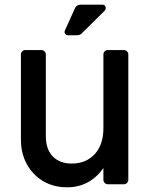

<svg xmlns="http://www.w3.org/2000/svg" viewBox="-20 -784 650 817"><path d="M266 13Q208 13 164 -13Q120 -39 94.5 -85Q69 -131 69 -190V-552Q69 -560 74.5 -565.5Q80 -571 88 -571H156Q164 -571 169.5 -565.5Q175 -560 175 -552V-205Q175 -149 204.5 -118.5Q234 -88 285 -88Q346 -88 383 -128Q420 -168 420 -239V-552Q420 -560 425.5 -565.5Q431 -571 439 -571H507Q515 -571 520.5 -565.5Q526 -560 526 -552V-19Q526 -11 520.5 -5.5Q515 0 507 0H439Q431 0 425.5 -5.5Q420 -11 420 -19V-69Q393 -30 354 -8.5Q315 13 266 13ZM269 -634Q261 -634 257 -640Q253 -646 256 -654L299 -749Q301 -755 307.5 -759.5Q314 -764 321 -764H416Q430 -764 430 -749Q430 -743 426 -739L330 -644Q326 -639 320 -636.5Q314 -634 307 -634Z"/></svg>

Font: Miriam Libre SemiBold
Style: Regular
Weight: 600
Version: Version 2.000